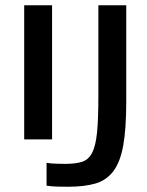

<svg xmlns="http://www.w3.org/2000/svg" viewBox="-20 -707 559 730"><path d="M72 -177V-687H178V-177ZM354 -687H460V-320Q460 -217 448.5 -153.5Q437 -90 410.5 -55.5Q384 -21 342 -9Q300 3 239 3Q221 3 199 2.5Q177 2 157 -1V-88Q175 -85 194.5 -84.5Q214 -84 229 -84Q268 -84 292.5 -92Q317 -100 330.5 -126.5Q344 -153 349 -204Q354 -255 354 -341Z"/></svg>

Font: Medium
Style: Regular
Weight: 500
Designer: Fernando Haro
Foundry: deFharo
Version: Version 1.787